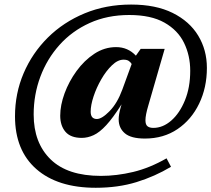

<svg xmlns="http://www.w3.org/2000/svg" viewBox="-20 -714 951 864"><path d="M670 -138.5Q713 -138.5 750.8 -171.5Q788.5 -204.5 812.2 -262.5Q836 -320.5 836 -395.5Q836 -464 808.2 -521Q780.5 -578 720 -612.2Q659.5 -646.5 561.5 -646.5Q463 -646.5 383.5 -610.5Q304 -574.5 247.8 -511.8Q191.5 -449 161.5 -368.5Q131.5 -288 131.5 -199Q131.5 -71 207.8 3.2Q284 77.5 434 77.5Q505 77.5 579.2 59.8Q653.5 42 729.5 -1.5L749.5 36.5Q677 80 594.2 105.5Q511.5 131 411 131Q239.5 131 143.5 46.8Q47.5 -37.5 47.5 -190.5Q47.5 -293.5 86.2 -384.2Q125 -475 195.2 -544.8Q265.5 -614.5 361 -654Q456.5 -693.5 570 -693.5Q681 -693.5 757 -655.8Q833 -618 872 -553.5Q911 -489 911 -408.5Q911 -320 876.2 -247.8Q841.5 -175.5 778.8 -133Q716 -90.5 632 -90.5Q569.5 -90.5 541.8 -114.2Q514 -138 514 -177Q514 -198.5 522.5 -228.5L527 -244.5Q488.5 -183.5 458.2 -150.8Q428 -118 401.2 -105.8Q374.5 -93.5 348 -93.5Q298 -93.5 274.5 -121Q251 -148.5 251 -193.5Q251 -240.5 270.5 -293.8Q290 -347 324.5 -394.5Q359 -442 404.5 -472Q450 -502 502.5 -502Q555.5 -502 591.5 -463.5L613 -494H721L647.5 -239.5Q634.5 -196 634.5 -173Q634.5 -153 643.8 -145.8Q653 -138.5 670 -138.5ZM388 -211.5Q388 -178.5 416 -178.5Q438.5 -178.5 473.2 -214Q508 -249.5 530.5 -311L572.5 -426Q567.5 -434.5 559.2 -440Q551 -445.5 536 -445.5Q510 -445.5 483.8 -420.2Q457.5 -395 435.8 -357.2Q414 -319.5 401 -280Q388 -240.5 388 -211.5Z"/></svg>

Font: Newsreader Text
Style: Bold Italic
Weight: 700
Italic angle: -17°
Designer: Hugues Gentile
Foundry: Production Type
Version: Version 1.001